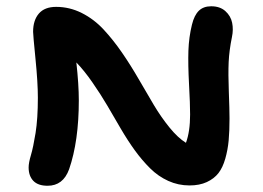

<svg xmlns="http://www.w3.org/2000/svg" viewBox="-20 -597 833 609"><path d="M130.9 -7.8Q100.6 -7.8 85.7 -23.4Q70.8 -39.1 70.8 -65.9Q70.8 -80.6 78.1 -105Q85.4 -129.4 92.8 -175Q100.1 -220.7 100.1 -287.1Q100.1 -335.4 92.5 -410.9Q85 -486.3 85 -496.1Q85 -532.7 103.3 -554Q121.6 -575.2 158.2 -575.2Q200.7 -575.2 239.5 -555.7Q278.3 -536.1 308.8 -503.2Q339.4 -470.2 366.9 -430.2Q394.5 -390.1 419.7 -346.4Q444.8 -302.7 468 -263.9Q491.2 -225.1 517.8 -192.4Q544.4 -159.7 569.8 -144Q583 -179.7 583 -233.9Q583 -266.6 579.6 -329.6Q576.2 -392.6 577.6 -436Q579.1 -479.5 588.9 -519Q596.2 -548.8 610.8 -563Q625.5 -577.1 649.9 -577.1Q677.7 -577.1 694.8 -561.8Q711.9 -546.4 716.3 -524.9Q720.7 -503.4 715.8 -480Q707 -437 705.3 -400.1Q703.6 -363.3 705.8 -306.2Q708 -249 708 -221.2Q708 -181.2 705.3 -151.6Q702.6 -122.1 694.6 -93.8Q686.5 -65.4 672.9 -47.9Q659.2 -30.3 636 -19.5Q612.8 -8.8 581.1 -8.8Q545.4 -8.8 513.7 -23.2Q481.9 -37.6 456.3 -63Q430.7 -88.4 408 -119.6Q385.3 -150.9 363 -189Q340.8 -227.1 320.1 -262.5Q299.3 -297.9 273.4 -335.2Q247.6 -372.6 222.2 -398.9Q230 -328.6 230 -278.8Q230 -149.4 199.2 -60.1Q180.2 -7.8 130.9 -7.8Z"/></svg>

Font: Shantell Sans Irregular Bouncy
Style: Regular
Weight: 600
Designer: Stephen Nixon, Anya Danilova, Shantell Martin
Foundry: Arrow Type
Version: Version 1.006;[9816181b4]